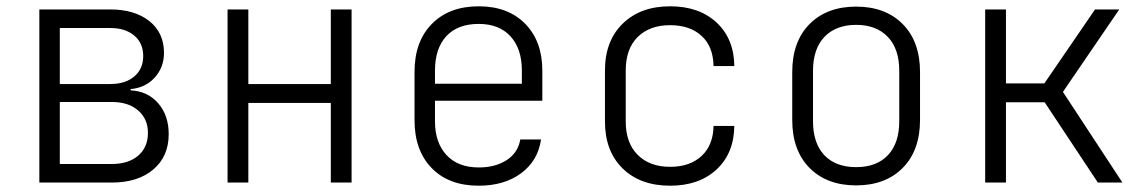

<svg xmlns="http://www.w3.org/2000/svg" viewBox="-20 -580 3640 610"><path d="M105 0V-550H330Q408 -550 454.5 -513Q501 -476 501 -412Q501 -366 471.5 -333.5Q442 -301 395 -297V-293Q450 -290 483 -251.5Q516 -213 516 -154Q516 -83 467 -41.5Q418 0 335 0ZM170 -313H330Q378 -313 406.5 -337Q435 -361 435 -402Q435 -443 406.5 -467Q378 -491 330 -491H170ZM170 -59H335Q388 -59 419 -85.5Q450 -112 450 -158Q450 -202 419 -229Q388 -256 335 -256H170Z M703 0V-550H769V-313H1031V-550H1097V0H1031V-253H769V0Z M1501 10Q1406 10 1351.5 -46Q1297 -102 1297 -198V-352Q1297 -448 1352 -504Q1407 -560 1501 -560Q1594 -560 1648.5 -504.5Q1703 -449 1703 -356V-260H1362V-194Q1362 -127 1398.5 -87.5Q1435 -48 1501 -48Q1554 -48 1590 -71.5Q1626 -95 1633 -137H1699Q1689 -69 1635.5 -29.5Q1582 10 1501 10ZM1362 -314H1638V-356Q1638 -425 1602 -464.5Q1566 -504 1501 -504Q1434 -504 1398 -465Q1362 -426 1362 -356Z M2109 10Q2014 10 1958 -45Q1902 -100 1902 -194V-356Q1902 -450 1958.5 -505Q2015 -560 2109 -560Q2201 -560 2256.5 -508.5Q2312 -457 2313 -370H2247Q2246 -432 2209 -466Q2172 -500 2109 -500Q2044 -500 2006 -462.5Q1968 -425 1968 -356V-194Q1968 -126 2006 -88Q2044 -50 2109 -50Q2172 -50 2209 -84.5Q2246 -119 2247 -180H2313Q2312 -93 2256.5 -41.5Q2201 10 2109 10Z M2700 9Q2607 9 2552 -46.5Q2497 -102 2497 -199V-351Q2497 -448 2552 -503.5Q2607 -559 2700 -559Q2793 -559 2848 -503.5Q2903 -448 2903 -351V-199Q2903 -102 2848 -46.5Q2793 9 2700 9ZM2700 -49Q2765 -49 2801 -87Q2837 -125 2837 -195V-355Q2837 -425 2800.5 -463Q2764 -501 2700 -501Q2636 -501 2599.5 -463Q2563 -425 2563 -355V-195Q2563 -125 2599 -87Q2635 -49 2700 -49Z M3110 0V-550H3176V-315H3298L3459 -550H3536L3357 -288L3546 0H3468L3299 -255H3176V0Z"/></svg>

Font: JetBrains Mono NL ExtraLight
Style: Regular
Weight: 200
Designer: Philipp Nurullin, Konstantin Bulenkov
Foundry: JetBrains
Version: Version 2.304; ttfautohint (v1.8.4.7-5d5b)